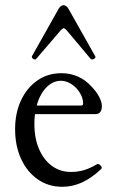

<svg xmlns="http://www.w3.org/2000/svg" viewBox="-20 -706 441 737"><path d="M219 11Q166 11 125 -17.5Q84 -46 61 -96Q38 -146 38 -210Q38 -273 61 -321.5Q84 -370 124 -397.5Q164 -425 216 -425Q251 -425 280.5 -411.5Q310 -398 333 -372Q351 -353 361 -333.5Q371 -314 371 -299Q371 -268 346 -268H84V-301H292Q299 -301 299 -309Q299 -325 291.5 -340.5Q284 -356 272 -368.5Q260 -381 244.5 -388.5Q229 -396 214 -396Q192 -396 173.5 -383.5Q155 -371 141 -348.5Q127 -326 119.5 -296Q112 -266 112 -230Q112 -175 130 -133.5Q148 -92 179.5 -69Q211 -46 253 -46Q279 -46 302.5 -53Q326 -60 351 -75Q356 -78 361.5 -74.5Q367 -71 369.5 -66Q372 -61 368 -57Q331 -22 294.5 -5.5Q258 11 219 11ZM119 -480Q117 -477 112 -478Q107 -479 104 -483Q101 -487 103 -491L205 -672Q213 -686 224 -686Q235 -686 243 -672L345 -491Q348 -487 344.5 -483Q341 -479 336 -478Q331 -477 328 -480L239 -586Q234 -592 230 -595Q226 -598 224 -598Q223 -598 219 -595Q215 -592 210 -586Z"/></svg>

Font: Junicode VF
Style: Regular
Weight: 400
Designer: Peter S. Baker
Version: Version 2.213